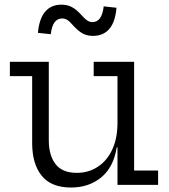

<svg xmlns="http://www.w3.org/2000/svg" viewBox="-20 -800 732 831"><path d="M488.5 -470.6H385.5V-532.5H560.5V-61.9H664.3V0H488.5ZM191.2 -532.5V-192.9Q191.2 -127.6 220.4 -89.8Q249.5 -51.9 312.4 -51.9Q362.9 -51.9 402.8 -77.8Q442.7 -103.7 465.6 -152.2Q488.5 -200.6 488.5 -268.5L505.9 -161.9H485.2Q471.6 -76.2 418.2 -32.3Q364.8 11.6 287.6 11.6Q201.6 11.6 160.4 -39.5Q119.2 -90.6 119.2 -181.1V-470.6H22.7V-532.5ZM428.9 -772.5 484.2 -766.4Q479.1 -705.1 453.2 -674.9Q427.3 -644.7 382.3 -644.7Q356.3 -644.7 337.2 -655.4Q318.1 -666.1 297.5 -688.7Q282.4 -706.4 272.1 -713.2Q261.7 -720.1 249 -720.1Q228.5 -720.1 216.2 -703.6Q204 -687.2 199.7 -651.9L144.2 -657.9Q149.6 -718.9 175.4 -749.4Q201.1 -779.8 246.1 -779.8Q271.9 -779.8 291.6 -769.1Q311.3 -758.4 332.4 -735Q348.1 -717.2 358.4 -710.8Q368.8 -704.4 380.2 -704.4Q400.4 -704.4 412.6 -721.1Q424.7 -737.7 428.9 -772.5Z"/></svg>

Font: Hepta Slab ExtraLight
Style: Regular
Weight: 200
Designer: Michael LaGattuta
Foundry: Michael LaGattuta
Version: Version 1.100